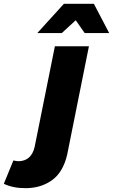

<svg xmlns="http://www.w3.org/2000/svg" viewBox="-166 -783 591 1004"><path d="M-33 201Q-98 201 -146 178L-96 56Q-81 60 -66 60Q-2 57 15 -14L121 -541H299L185 27Q163 119 105 160Q47 201 -33 201ZM405 -610H277L230 -677L157 -610H29L168 -763H325Z"/></svg>

Font: Argentum Novus
Style: Bold Italic
Weight: 700
Designer: Julieta Ulanovsky (font) & Cristiano Sobral (main changes)
Foundry: Julieta Ulanovsky (font) & Cristiano Sobral (main changes)
Version: Version 3.00;November 27, 2020;FontCreator 13.0.0.2655 64-bi